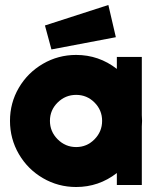

<svg xmlns="http://www.w3.org/2000/svg" viewBox="-20 -741 629 769"><path d="M20 -257Q20 -329 55.5 -389.5Q91 -450 152 -485.5Q213 -521 285 -521Q376 -521 448 -465V-513H548V-280L549 -257L548 -234V0H448V-48Q376 8 285 8Q213 8 152 -27.5Q91 -63 55.5 -124Q20 -185 20 -257ZM389 -257Q389 -300 358.5 -330.5Q328 -361 285 -361Q242 -361 211 -330.5Q180 -300 180 -257Q180 -214 211 -183Q242 -152 285 -152Q328 -152 358.5 -183Q389 -214 389 -257ZM160 -639 414 -721 444 -592 186 -543Z"/></svg>

Font: Lineal Heavy
Style: Regular
Weight: 900
Designer: Created by Frank Adebiaye with contributions from Anton Moglia & Ariel Martín Pérez
Created by Frank ADEBIAYE with FontF
Foundry: Velvetyne Type Foundry
Version: Version 2.000